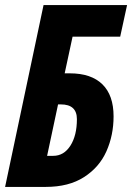

<svg xmlns="http://www.w3.org/2000/svg" viewBox="-23 -734 519 754"><path d="M148 -714H476L449 -590H262L231 -446H251Q335 -446 379 -403Q423 -360 423 -277Q423 -203 395 -140Q367 -77 307 -38.5Q247 0 157 0H-3ZM186 -122Q228 -122 253.5 -162Q279 -202 279 -266Q279 -324 216 -324H205L162 -122Z"/></svg>

Font: Noto Sans Display Ex Bold Cond
Style: Italic
Weight: 800
Width: 3
Italic angle: -12°
Designer: Monotype Design team
Foundry: Monotype Imaging Inc.
Version: Version 1.000